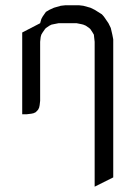

<svg xmlns="http://www.w3.org/2000/svg" viewBox="-20 -432 523 726"><path d="M64 0V-309.1L131.8 -344.2L136.2 -359.9L141.1 -369.1L149.9 -381.8L153.8 -387.2L167 -395L184.1 -402.8L210 -410.2L227.1 -412.1H278.8L294.9 -410.2L321.8 -402.8L337.9 -395L365.2 -377.9L373 -369.1L390.1 -344.2L398.9 -326.2L404.8 -300.8L408.2 -283.2V238.8L337.9 273.9V-273.9L335.9 -292L335 -300.8L330.1 -309.1L321.8 -321.8L316.9 -326.2L304.2 -335L294.9 -338.9L287.1 -340.8L270 -344.2H201.2L184.1 -340.8L174.8 -338.9L167 -335L153.8 -326.2L149.9 -321.8L141.1 -309.1L136.2 -300.8L133.8 -292L131.8 -273.9V-50.8L129.9 -34.2L127.9 -24.9L124 -17.1L115.2 -7.8L106.9 -3.9L98.1 -2L81.1 0Z"/></svg>

Font: Petahja
Style: Regular
Weight: 400
Designer: T. Christopher White
Version: Version 1.1